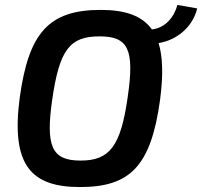

<svg xmlns="http://www.w3.org/2000/svg" viewBox="-20 -743 817 776"><path d="M777 -709 697 -723C684 -674 648 -630 594 -624C554 -680 485 -703 387 -703C178 -703 96 -611 60 -350C23 -75 106 13 303 13C504 13 590 -69 627 -340C640 -439 638 -513 621 -569C693 -580 759 -633 777 -709ZM496 -350C468 -152 423 -94 306 -94C189 -94 164 -151 191 -340C220 -541 261 -596 382 -596C497 -596 525 -546 496 -350Z"/></svg>

Font: Exo 2 Semi Bold
Style: Italic
Weight: 600
Italic angle: -8°
Designer: Natanael Gama
Version: Version 1.001;PS 001.001;hotconv 1.0.88;makeotf.lib2.5.64775